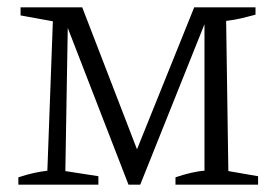

<svg xmlns="http://www.w3.org/2000/svg" viewBox="-20 -503 755 523"><path d="M602 -37 683 -23V0H458V-20Q478 -27 499.5 -32Q521 -37 537 -38V-458L545 -457L362 0H330L156 -449L165 -451L158 -37L248 -23V0H30V-20Q51 -27 71 -31.5Q91 -36 109 -38L124 -445L36 -461V-483H204L361 -76H345L509 -483H676V-463Q658 -458 639 -453.5Q620 -449 596 -446Z"/></svg>

Font: Piazzolla 24pt Light
Style: Regular
Weight: 300
Designer: Juan Pablo del Peral
Foundry: Huerta Tipografica
Version: Version 2.005